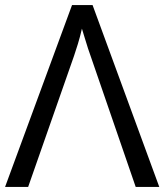

<svg xmlns="http://www.w3.org/2000/svg" viewBox="-20 -737 649 757"><path d="M0 0 264 -717H345L608 0H515L337 -517Q334 -525 327 -546Q320 -567 313.5 -589.5Q307 -612 303 -624Q296 -593 287 -563.5Q278 -534 272 -517L91 0Z"/></svg>

Font: Noto Sans
Style: Regular
Weight: 400
Designer: Monotype Design Team
Foundry: Monotype Imaging Inc.
Version: Version 2.007